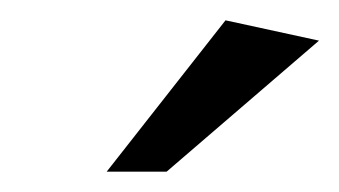

<svg xmlns="http://www.w3.org/2000/svg" viewBox="-20 -785 334 189"><path d="M85 -616H144L294 -745L202 -765Z"/></svg>

Font: Geom Light
Style: Italic
Weight: 300
Italic angle: -10°
Version: Version 1.102